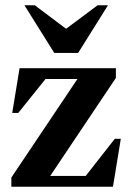

<svg xmlns="http://www.w3.org/2000/svg" viewBox="-20 -709 497 729"><path d="M23.1 0V-34.9L274 -409.1H152.9L49.3 -280.1H26.4L54.3 -450H420V-413.1L170.6 -40.9H305.3L415.9 -182H438.7L408.9 0ZM186.1 -507.9 72.8 -689H112L230.9 -599.7L350.7 -689H390L276.6 -507.9Z"/></svg>

Font: Ancizar Serif Light
Style: Regular
Weight: 300
Designer: Cesar Puertas, Viviana Monsalve, Julian Moncada, Julian Prieto, Jose Castro, Felipe Aragon, Mariel Hernandez, Sara Alarc
Version: Version 8.100